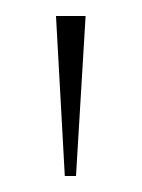

<svg xmlns="http://www.w3.org/2000/svg" viewBox="-20 -651 177 240"><path d="M61 -431 50 -631H87L75 -431Z"/></svg>

Font: Alumni Sans SC Thin
Style: Regular
Weight: 100
Designer: Robert E. Leuschke
Foundry: Robert E. Leuschke
Version: Version 1.018